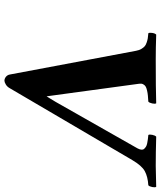

<svg xmlns="http://www.w3.org/2000/svg" viewBox="48 -734 699 834"><g transform="rotate(90 397.0 -317.5)"><path d="M675.8 -543 363.8 -11.2Q357.4 0.5 347.4 6.3Q337.4 12.2 331.1 12.2Q322.3 12.2 314.2 5.9Q306.2 -0.5 304.2 -11.2L201.2 -559.1Q198.7 -572.8 193.1 -582.3Q187.5 -591.8 181.6 -596.9Q175.8 -602.1 164.8 -605.7Q153.8 -609.4 146.7 -610.4Q139.6 -611.3 125 -612.8Q121.6 -617.2 123.5 -629.9Q125.5 -642.6 130.9 -647Q188.5 -645 238.8 -645Q366.2 -645 429.2 -647Q432.6 -642.6 429.9 -629.9Q427.2 -617.2 421.9 -612.8Q404.8 -611.8 395 -610.8Q385.3 -609.9 373.3 -607.2Q361.3 -604.5 355.5 -600.6Q349.6 -596.7 346.2 -589.8Q342.8 -583 344.2 -573.2L398.9 -170.9Q400.4 -172.9 403.1 -177.5Q405.8 -182.1 407.2 -184.1L422.9 -210L625 -565.9Q629.9 -575.2 630.6 -582.5Q631.3 -589.8 627.2 -594.5Q623 -599.1 617.7 -602.5Q612.3 -606 602.5 -607.9Q592.8 -609.9 585.2 -610.8Q577.6 -611.8 566.9 -612.8Q563.5 -617.2 566.2 -629.9Q568.8 -642.6 574.2 -647Q644.5 -645 701.2 -645Q719.7 -645 792 -647Q795.4 -642.6 793 -629.9Q790.5 -617.2 785.2 -612.8Q747.6 -610.4 723.9 -597.4Q700.2 -584.5 675.8 -543Z"/></g></svg>

Font: Common Serif
Style: Bold Italic
Weight: 700
Italic angle: -12°
Designer: Philipp H. Poll, Khaled Hosny
Foundry: Stefan Peev, Context Ltd.
Version: Version 1.026